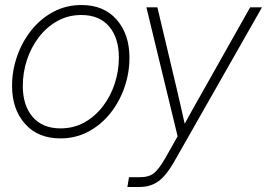

<svg xmlns="http://www.w3.org/2000/svg" viewBox="-20 -545 1069 769"><path d="M221.7 9.3Q131.8 9.3 80.1 -49.1Q28.3 -107.4 28.3 -201.2Q28.3 -262.2 48.6 -320.1Q68.8 -377.9 105.7 -424.1Q142.6 -470.2 193.6 -497.6Q244.6 -524.9 306.6 -524.9Q396 -524.9 447.3 -466.3Q498.5 -407.7 498.5 -314Q498.5 -252.9 478.5 -195.1Q458.5 -137.2 421.6 -91.1Q384.8 -44.9 334 -17.8Q283.2 9.3 221.7 9.3ZM222.2 -30.8Q275.4 -30.8 318.4 -54.9Q361.3 -79.1 392.3 -119.6Q423.3 -160.2 439.7 -210.7Q456.1 -261.2 456.1 -314.9Q456.1 -393.1 417 -439Q377.9 -484.9 305.7 -484.9Q252.9 -484.9 210 -460.9Q167 -437 135.7 -396.2Q104.5 -355.5 87.9 -304.9Q71.3 -254.4 71.3 -200.7Q71.3 -122.6 110.8 -76.7Q150.4 -30.8 222.2 -30.8ZM490.2 204.1 496.6 164.6H542.5Q576.2 164.6 596.2 148.9Q616.2 133.3 643.1 86.4L691.4 1L566.4 -515.6H610.4L689.5 -182.1Q697.3 -148.9 704.8 -115.7Q712.4 -82.5 719.7 -49.3Q737.8 -82.5 756.3 -115.7Q774.9 -148.9 793.9 -182.1L981.9 -515.6H1029.3L678.7 100.6Q646.5 157.7 614.7 180.9Q583 204.1 536.1 204.1Z"/></svg>

Font: Inter Display ExtraLight
Style: Italic
Weight: 200
Italic angle: -9.39999°
Designer: Rasmus Andersson
Foundry: rsms
Version: Version 4.000;git-a52131595